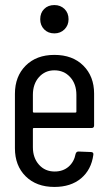

<svg xmlns="http://www.w3.org/2000/svg" viewBox="-20 -731 426 759"><path d="M39 -145V-360Q39 -429 81.5 -471.5Q124 -514 195 -514Q267 -514 309.5 -471.5Q352 -429 352 -361V-235Q352 -225 342 -225H114Q110 -225 110 -221V-149Q110 -107 134 -80Q158 -53 196 -53Q229 -53 251 -72Q273 -91 279 -123Q282 -132 290 -132L340 -130Q345 -130 347.5 -127Q350 -124 349 -119Q341 -60 300.5 -26Q260 8 195 8Q124 8 81.5 -34Q39 -76 39 -145ZM114 -286H278Q282 -286 282 -290V-356Q282 -399 257.5 -426Q233 -453 195 -453Q158 -453 134 -426Q110 -399 110 -356V-290Q110 -286 114 -286ZM139 -655Q139 -680 154.5 -695.5Q170 -711 195 -711Q219 -711 235 -695.5Q251 -680 251 -655Q251 -631 235 -615Q219 -599 195 -599Q170 -599 154.5 -615Q139 -631 139 -655Z"/></svg>

Font: Barlow Condensed
Style: Regular
Weight: 400
Width: 3
Designer: Jeremy Tribby
Foundry: Tribby Type
Version: Version 1.500